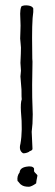

<svg xmlns="http://www.w3.org/2000/svg" viewBox="-20 -733 210 733"><path d="M107 -701V-687Q101 -651 103 -537Q103 -501 104 -498Q102 -390 103 -361Q103 -356 103.5 -345Q104 -334 104 -329Q106 -299 104 -261Q104 -256 102.5 -245.5Q101 -235 101 -230Q101 -219 102.5 -197.5Q104 -176 104 -165Q104 -160 97.5 -157.5Q91 -155 90 -153Q78 -147 68 -148Q51 -158 58 -184Q67 -233 60 -307Q58 -340 63 -354Q62 -357 62 -391L58 -441Q58 -444 59 -452Q60 -460 60 -463Q60 -468 59 -478Q58 -488 58 -493Q60 -533 60 -551Q60 -557 58.5 -569Q57 -581 57 -586Q57 -593 58 -615.5Q59 -638 58 -651Q58 -656 57.5 -665.5Q57 -675 57 -681Q57 -687 58 -695Q59 -703 62 -709Q72 -714 87.5 -712Q103 -710 107 -701ZM110 -90V-79Q112 -75 117 -70.5Q122 -66 123 -63Q118 -38 118 -33Q101 -21 91 -20Q71 -20 62 -27Q58 -29 53.5 -35Q49 -41 47 -42Q44 -61 55 -75Q56 -92 80 -96.5Q104 -101 110 -90Z"/></svg>

Font: FuturaRenner Light
Style: Regular
Weight: 300
Designer: BSozoo
Foundry: BSozoo
Version: Version 1.001;PS 001.001;hotconv 1.0.70;makeotf.lib2.5.58329